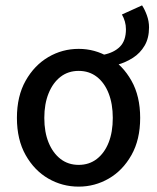

<svg xmlns="http://www.w3.org/2000/svg" viewBox="-20 -683 586 715"><path d="M418 -442 365 -479Q405 -487 427 -509.5Q449 -532 449 -574Q449 -589 445 -603Q441 -617 434 -629L509 -663Q519 -648 527 -626Q535 -604 535 -581Q535 -541 518.5 -513Q502 -485 475.5 -468Q449 -451 418 -442ZM273 12Q212 12 160 -18Q108 -48 75.5 -105.5Q43 -163 43 -244Q43 -325 75.5 -382.5Q108 -440 160 -470.5Q212 -501 273 -501Q333 -501 385 -470.5Q437 -440 469.5 -382.5Q502 -325 502 -244Q502 -163 469.5 -105.5Q437 -48 385 -18Q333 12 273 12ZM273 -69Q312 -69 340.5 -91Q369 -113 384.5 -152Q400 -191 400 -244Q400 -296 384.5 -335.5Q369 -375 340.5 -397Q312 -419 273 -419Q234 -419 205.5 -397Q177 -375 161 -335.5Q145 -296 145 -244Q145 -191 161 -152Q177 -113 205.5 -91Q234 -69 273 -69Z"/></svg>

Font: Source Sans 3 ExtraLight Medium
Style: Regular
Weight: 500
Version: Version 3.052;hotconv 1.1.0;makeotfexe 2.6.0